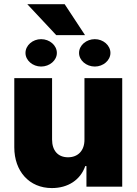

<svg xmlns="http://www.w3.org/2000/svg" viewBox="-20 -912 667 938"><path d="M392.6 -231.4C393.6 -175.8 360.4 -143.6 312.5 -143.6C262.7 -143.6 234.4 -176.8 234.4 -230.5V-530.3H49.8V-192.4C49.8 -75.2 123 6.8 233.4 6.8C312.5 6.8 373 -33.2 396.5 -100.6H402.3V0H577.1V-530.3H392.6ZM104.5 -653.3C104.5 -617.2 139.6 -586.9 180.7 -586.9C222.7 -586.9 257.8 -617.2 257.8 -653.3C257.8 -690.4 222.7 -720.7 180.7 -720.7C139.6 -720.7 104.5 -690.4 104.5 -653.3ZM366.2 -653.3C366.2 -617.2 401.4 -586.9 443.4 -586.9C484.4 -586.9 519.5 -617.2 519.5 -653.3C519.5 -690.4 484.4 -720.7 443.4 -720.7C402.3 -720.7 366.2 -691.4 366.2 -653.3ZM295.9 -891.6H113.3L254.9 -740.2H395.5Z"/></svg>

Font: Pretendard Black
Style: Regular
Weight: 900
Designer: Base glyphs from Inter by Rasmus Andersson; Hangeul glyphs from Noto Sans CJK(Source Han Sans) by Jang Soo-young and Kan
Foundry: Kil Hyung-jin
Version: Version 1.309;Glyphs 3.2 (3225)